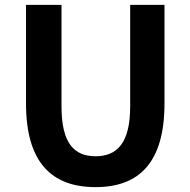

<svg xmlns="http://www.w3.org/2000/svg" viewBox="-20 -761 788 795"><path d="M375.6 13.8C556 13.8 661.1 -87.6 661.1 -332.8V-740.8H519V-319.8C519 -166 462.4 -114 375.6 -114C288.6 -114 234.7 -166 234.7 -319.8V-740.8H87.7V-332.8C87.7 -87.6 194.5 13.8 375.6 13.8Z"/></svg>

Font: Source Han Sans JP VF
Style: Regular
Weight: 250
Designer: Ryoko NISHIZUKA 西塚涼子 (kana, bopomofo & ideographs); Paul D. Hunt (Latin, Greek & Cyrillic); Sandoll Communications 산돌커뮤니
Foundry: Adobe
Version: Version 2.004;hotconv 1.0.118;makeotfexe 2.5.65603